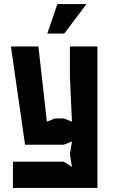

<svg xmlns="http://www.w3.org/2000/svg" viewBox="-20 -930 562 950"><path d="M44 0H462V-700H326V-548L336 -328L296 -344H252L212 -328L170 -700H34L104 -214H296L336 -230L326 -167L336 -104L296 -130H44ZM214 -764H298L408 -910H264Z"/></svg>

Font: Pescante Normal
Style: Regular
Weight: 400
Designer: Ariel Martín Pérez
Foundry: Tunera Type Foundry
Version: Version 1.000;FEAKit 1.0